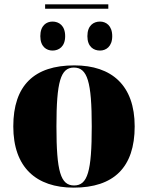

<svg xmlns="http://www.w3.org/2000/svg" viewBox="-20 -851 680 881"><path d="M187 -811H477V-831H187ZM221 -619C250 -619 279 -637 279 -685C279 -734 250 -752 221 -752C193 -752 165 -734 165 -685C165 -637 193 -619 221 -619ZM439 -619C466 -619 495 -637 495 -685C495 -734 466 -752 439 -752C409 -752 381 -734 381 -685C381 -637 409 -619 439 -619ZM318 10C502 10 598 -83 598 -271C598 -459 493 -551 321 -551C137 -551 41 -459 41 -271C41 -83 146 10 318 10ZM320 0C258 0 239 -64 239 -271C239 -476 258 -541 319 -541C381 -541 401 -476 401 -271C401 -64 382 0 320 0Z"/></svg>

Font: Noto Serif Display Black
Style: Regular
Weight: 900
Designer: Monotype Design Team
Foundry: Monotype Imaging Inc.
Version: Version 2.009